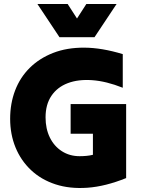

<svg xmlns="http://www.w3.org/2000/svg" viewBox="-20 -931 716 965"><path d="M614 -36Q614 -36 614 -36Q614 -36 614 -36Q510 6 420.5 12.5Q331 19 259 -4.5Q187 -28 136 -76Q85 -124 58 -190Q31 -256 31 -334Q31 -411 56 -476.5Q81 -542 129.5 -590Q178 -638 247 -665Q316 -692 404 -691.5Q492 -691 597 -659Q597 -617 597 -574.5Q597 -532 597 -490Q514 -523 443.5 -528Q373 -533 320.5 -513Q268 -493 238.5 -449.5Q209 -406 209 -341Q209 -284 230.5 -240Q252 -196 291 -171Q330 -146 380 -146Q397 -146 414 -147.5Q431 -149 447 -153Q447 -179 447 -206Q447 -233 447 -259Q419 -259 391 -259Q363 -259 335 -259Q335 -296 335 -333.5Q335 -371 335 -408Q404 -408 474.5 -408Q545 -408 614 -408Q614 -316 614 -222Q614 -128 614 -36ZM566 -911Q538 -870 510.5 -827.5Q483 -785 455 -744Q412 -744 367.5 -744Q323 -744 279 -744Q251 -785 223.5 -827.5Q196 -870 168 -911Q206 -911 244.5 -911Q283 -911 320 -911Q332 -893 343.5 -874.5Q355 -856 367 -838Q379 -856 390.5 -874.5Q402 -893 414 -911Q452 -911 490.5 -911Q529 -911 566 -911Z"/></svg>

Font: Tilt Warp
Style: Regular
Weight: 400
Designer: Andy Clymer
Foundry: Andy Clymer
Version: Version 1.000